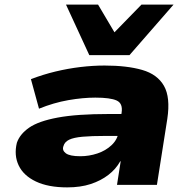

<svg xmlns="http://www.w3.org/2000/svg" viewBox="-20 -801 824 832"><path d="M271 11Q189 11 135.5 -14.5Q82 -40 61 -84Q40 -128 53 -182Q66 -220 106.5 -248Q147 -276 230 -291.5Q313 -307 452 -307H537L523 -212H438Q376 -212 337.5 -208.5Q299 -205 279.5 -195.5Q260 -186 255 -168Q248 -150 265 -137Q282 -124 328 -124Q366 -124 402 -136Q438 -148 463.5 -172Q489 -196 494 -229L507 -313Q513 -353 485.5 -365.5Q458 -378 393 -378Q339 -378 276 -367Q213 -356 149 -330L114 -458Q166 -478 220 -491Q274 -504 328 -510.5Q382 -517 433 -517Q530 -517 596 -498Q662 -479 690.5 -429Q719 -379 705 -286L660 0H487L503 -102H501Q482 -68 449.5 -43Q417 -18 373 -3.5Q329 11 271 11ZM367 -562 266 -781H405L476 -661L593 -781H732L541 -562Z"/></svg>

Font: Nunito Sans 7pt Expanded Black
Style: Italic
Weight: 900
Width: 7
Italic angle: -9°
Designer: Vernon Adams
Foundry: Vernon Adams
Version: Version 3.101;gftools[0.9.27]